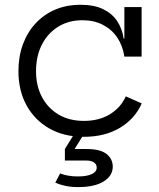

<svg xmlns="http://www.w3.org/2000/svg" viewBox="-20 -562 665 802"><path d="M330 9.5Q247 9.5 185.8 -25.5Q124.5 -60.5 90.8 -122.2Q57 -184 57 -264.5Q57 -325.5 75.5 -376.2Q94 -427 128.5 -464.2Q163 -501.5 210.5 -521.8Q258 -542 316.5 -542Q373 -542 410.8 -523.8Q448.5 -505.5 469.5 -473.8Q490.5 -442 496.5 -401H514L499.5 -325.5Q493 -370.5 470 -404.8Q447 -439 410 -458.2Q373 -477.5 324.5 -477.5Q266.5 -477.5 222.8 -450.2Q179 -423 154.8 -375.2Q130.5 -327.5 130.5 -264.5Q130.5 -203.5 155.2 -156.8Q180 -110 224.8 -83.5Q269.5 -57 330.5 -57Q393.5 -57 439 -84.8Q484.5 -112.5 505.5 -159.5L572 -130Q543.5 -65.5 480.8 -28Q418 9.5 330 9.5ZM499.5 -325.5V-532.5H571.5V-325.5ZM231 162.5Q245 168 263.8 171.5Q282.5 175 305 175Q343 175 363.5 165.2Q384 155.5 384 138Q384 124.5 372.5 116.5Q361 108.5 339.5 108.5H251V60.5H342Q399 60.5 425 81.2Q451 102 451 134Q451 172 413.2 195.8Q375.5 219.5 306 219.5Q277.5 219.5 253.8 214.5Q230 209.5 211 201ZM295.5 -11.5H336.5L291.5 60.5H251Z"/></svg>

Font: Hepta Slab
Style: Regular
Weight: 400
Designer: Michael LaGattuta
Foundry: Michael LaGattuta
Version: Version 1.100